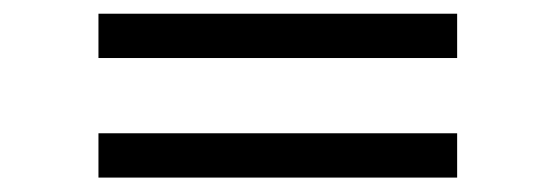

<svg xmlns="http://www.w3.org/2000/svg" viewBox="-20 -496 790 273"><path d="M120 -413.5V-476.5H630V-413.5ZM120 -243.5V-306.5H630V-243.5Z"/></svg>

Font: Cns Manrope
Style: Regular
Weight: 400
Designer: Mikhail Sharanda
Foundry: Mikhail Sharanda
Version: Version 4.504